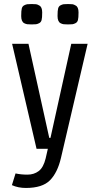

<svg xmlns="http://www.w3.org/2000/svg" viewBox="-20 -737 494 951"><path d="M57 122Q84 128 116 128Q148 128 171.5 110.5Q195 93 206 48L217 0H161L40 -520H121L224 -54H230L333 -520H414L282 45Q265 118 227.5 156Q190 194 108 194Q70 194 39 180ZM174 -710Q189 -703 189 -675.5Q189 -648 186 -637.5Q183 -627 174.5 -622.5Q166 -618 159 -617Q152 -616 137 -616Q122 -616 115 -617Q108 -618 100 -622Q85 -630 85 -657.5Q85 -685 88 -695.5Q91 -706 99.5 -710.5Q108 -715 115 -716Q122 -717 137 -717Q152 -717 159 -716Q166 -715 174 -710ZM354 -710Q369 -703 369 -675.5Q369 -648 366 -637.5Q363 -627 354.5 -622.5Q346 -618 339 -617Q332 -616 317 -616Q302 -616 295 -617Q288 -618 280 -622Q265 -630 265 -657.5Q265 -685 268 -695.5Q271 -706 279.5 -710.5Q288 -715 295 -716Q302 -717 317 -717Q332 -717 339 -716Q346 -715 354 -710Z"/></svg>

Font: Strait
Style: Regular
Weight: 400
Width: 3
Designer: Eduardo Rodriguez Tunni
Foundry: Eduardo Rodriguez Tunni
Version: Version 1.001